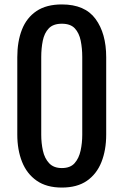

<svg xmlns="http://www.w3.org/2000/svg" viewBox="-20 -837 557 866"><path d="M259 9Q190 9 145.5 -22Q101 -53 79.5 -107Q58 -161 58 -230V-579Q58 -650 79 -703.5Q100 -757 144.5 -787Q189 -817 259 -817Q363 -817 411 -751.5Q459 -686 459 -579V-230Q459 -160 437.5 -106Q416 -52 372 -21.5Q328 9 259 9ZM259 -79Q297 -79 316.5 -101Q336 -123 343.5 -157.5Q351 -192 351 -229V-580Q351 -619 344 -653.5Q337 -688 317.5 -709Q298 -730 259 -730Q220 -730 200 -709Q180 -688 173 -653.5Q166 -619 166 -580V-229Q166 -192 173.5 -157.5Q181 -123 201.5 -101Q222 -79 259 -79Z"/></svg>

Font: Oswald
Style: Regular
Weight: 400
Designer: Vernon Adams
Foundry: Vernon Adams
Version: Version 4.103; ttfautohint (v1.8.3)